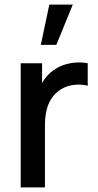

<svg xmlns="http://www.w3.org/2000/svg" viewBox="-20 -815 426 835"><path d="M194.5 -795H296.5L225 -620H157.5ZM325 -543.5Q341.5 -543.5 361.5 -540V-442Q344.5 -447 322 -447Q301 -447 280.8 -441.8Q260.5 -436.5 243.5 -425.5Q175.5 -382 175.5 -272.5V0H70V-540H163V-454Q183 -489.5 213 -509.5Q235.5 -526.5 265 -535Q294.5 -543.5 325 -543.5Z"/></svg>

Font: Hauora SemiBold
Style: Regular
Weight: 600
Designer: Wayne Shih
Foundry: WCYS
Version: Version 1.001